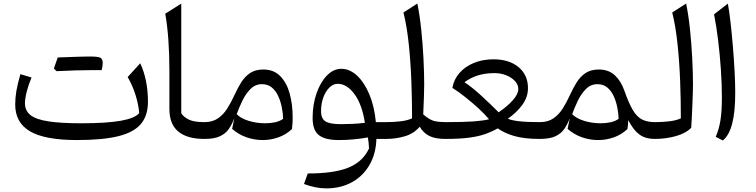

<svg xmlns="http://www.w3.org/2000/svg" viewBox="-20 -772 4202 1067"><path d="M753.9 -143.6Q749 -194.3 732.4 -246.6Q715.8 -298.8 689.5 -343.8L759.3 -420.4Q802.2 -328.6 802.2 -205.6Q802.2 -129.9 763.2 -83.3Q724.1 -36.6 637.5 -15.1Q550.8 6.3 407.7 6.3Q230 6.3 147.2 -42Q64.5 -90.3 64.5 -190.9Q64.5 -228.5 71 -266.6Q77.6 -304.7 93.3 -359.9L155.3 -341.3Q138.7 -302.7 128.7 -263.4Q118.7 -224.1 118.7 -198.2Q118.7 -157.2 148.9 -132.8Q179.2 -108.4 247.8 -97.7Q316.4 -86.9 432.1 -86.9Q572.3 -86.9 650.9 -100.8Q729.5 -114.7 753.9 -143.6ZM494.1 -382.3Q408.2 -382.3 294.4 -376.5Q289.1 -382.3 279.3 -391.1Q284.7 -407.2 290.3 -422.4Q295.9 -437.5 300.8 -452.6Q433.1 -458 479.7 -458Q526.4 -458 538.6 -450.7Q550.8 -443.4 550.8 -423.1Q550.8 -402.8 544.9 -382.3Z M987.3 -752V-142.6Q1002 -120.1 1030.8 -106.7Q1059.6 -93.3 1115.2 -93.3H1115.7V0H1115.2Q1020 0 970.7 -41Q921.4 -82 921.4 -166.5V-378.4Q921.4 -564.9 898.4 -695.8Z M1443.4 -385.7Q1502 -385.7 1537.8 -348.6Q1573.7 -311.5 1590.1 -251.2Q1606.4 -190.9 1606.4 -121.1Q1606.4 -104 1605.7 -88.4Q1605 -72.8 1602.5 -54.7Q1568.8 -23.4 1526.6 -8.5Q1484.4 6.3 1439.9 6.3Q1394 6.3 1349.9 -9Q1305.7 -24.4 1270 -55.7L1282.2 -115.2Q1270 -82.5 1252.4 -56.4Q1234.9 -30.3 1203.1 -15.1Q1171.4 0 1115.7 0Q1099.6 0 1099.6 -32.7V-60.5Q1099.6 -93.3 1115.7 -93.3Q1161.1 -93.3 1191.7 -114.5Q1222.2 -135.7 1243.4 -169.7Q1264.6 -203.6 1281.7 -241.2Q1299.3 -279.8 1319.3 -312.5Q1339.4 -345.2 1368.9 -365.5Q1398.4 -385.7 1443.4 -385.7ZM1436 -304.2Q1398.9 -304.2 1372.3 -277.6Q1345.7 -251 1327.1 -212.4Q1308.6 -173.8 1295.4 -137.7Q1317.9 -113.8 1362.3 -100.3Q1406.7 -86.9 1453.1 -86.9Q1481 -86.9 1507.6 -92.3Q1534.2 -97.7 1553.7 -111.8Q1552.7 -142.1 1546.1 -175.3Q1539.6 -208.5 1526.1 -238Q1512.7 -267.6 1490.5 -285.9Q1468.3 -304.2 1436 -304.2Z M1877 -389.6Q1923.3 -389.6 1963.9 -352.1Q2004.4 -314.5 2032.5 -247.8Q2060.5 -181.2 2068.8 -93.3H2126.5V0H2071.8Q2069.3 83 2033.2 145Q1997.1 207 1935.3 241Q1873.5 274.9 1793 274.9Q1763.2 274.9 1731.9 268.6Q1700.7 262.2 1669.4 250.5L1690.4 191.9Q1834.5 192.4 1915.3 159.9Q1996.1 127.4 2030.8 53.2Q2030.3 36.6 2028.6 22.5Q2026.9 8.3 2024.4 -8.3Q1987.3 -1.5 1946 2.4Q1904.8 6.3 1863.3 6.3Q1786.6 6.3 1752 -21Q1717.3 -48.3 1717.3 -116.2Q1717.3 -190.9 1739 -253.2Q1760.7 -315.4 1796.9 -352.5Q1833 -389.6 1877 -389.6ZM1856.9 -306.2Q1831.5 -306.2 1810.3 -285.2Q1789.1 -264.2 1776.6 -229.7Q1764.2 -195.3 1764.2 -154.8Q1764.2 -112.8 1788.8 -97.4Q1813.5 -82 1874 -82Q1904.8 -82 1940.4 -83.7Q1976.1 -85.4 2007.8 -89.4Q1992.2 -191.4 1950 -248.8Q1907.7 -306.2 1856.9 -306.2Z M2299.3 -752.4Q2312.5 -688.5 2320.8 -608.9Q2329.1 -529.3 2333.3 -448.7Q2337.4 -368.2 2337.4 -300.3Q2337.4 -282.2 2335.9 -234.6Q2334.5 -187 2332 -136.2Q2368.2 -105 2394.8 -99.1Q2421.4 -93.3 2454.6 -93.3H2455.1V0H2454.6Q2398.4 0 2365.5 -16.6Q2332.5 -33.2 2312.5 -67.9Q2279.8 -29.3 2229.5 -14.6Q2179.2 0 2126.5 0Q2110.4 0 2110.4 -32.7V-60.5Q2110.4 -93.3 2126.5 -93.3Q2166 -93.3 2204.8 -97.7Q2243.7 -102.1 2270 -114.3Q2270 -213.4 2266.1 -318.8Q2262.2 -424.3 2252 -523.7Q2241.7 -623 2222.2 -702.6Z M2722.2 -442.4Q2809.6 -442.4 2861.8 -398.9Q2914.1 -355.5 2914.1 -282.2Q2914.1 -232.4 2882.6 -189.2Q2851.1 -146 2802.2 -112.3Q2822.8 -103 2865.5 -98.1Q2908.2 -93.3 2979.5 -93.3H2980V0H2979.5Q2893.1 0 2837.9 -16.1Q2782.7 -32.2 2746.1 -58.6Q2711.4 -39.1 2673.8 -26.1Q2636.2 -13.2 2584.5 -6.6Q2532.7 0 2455.1 0Q2439 0 2439 -32.7V-60.5Q2439 -93.3 2455.1 -93.3Q2557.6 -93.3 2613.5 -97.4Q2669.4 -101.6 2697.8 -109.4Q2674.3 -137.2 2639.2 -169.7Q2604 -202.1 2565.7 -232.4Q2527.3 -262.7 2494.1 -283.7Q2502 -330.6 2533.4 -366.5Q2564.9 -402.3 2613.8 -422.4Q2662.6 -442.4 2722.2 -442.4ZM2727.5 -365.7Q2627.9 -365.7 2561.5 -314.9Q2602.5 -288.1 2653.8 -241.2Q2705.1 -194.3 2751 -147.9Q2801.8 -182.6 2831.1 -216.3Q2860.4 -250 2860.4 -277.3Q2860.4 -301.3 2842 -321.3Q2823.7 -341.3 2793.7 -353.5Q2763.7 -365.7 2727.5 -365.7Z M3307.6 -385.7Q3362.8 -385.7 3397.2 -353.3Q3431.6 -320.8 3450.2 -267.1Q3474.6 -197.3 3497.3 -159.7Q3520 -122.1 3548.6 -107.7Q3577.1 -93.3 3619.6 -93.3H3620.1V0H3619.6Q3590.8 0 3565.7 -7.8Q3540.5 -15.6 3517.6 -38.1Q3494.6 -60.5 3471.2 -104.5Q3471.2 -82 3466.8 -54.7Q3433.1 -23.4 3390.9 -8.5Q3348.6 6.3 3304.2 6.3Q3258.3 6.3 3214.1 -9Q3169.9 -24.4 3134.3 -55.7L3146.5 -115.2Q3134.3 -82.5 3116.7 -56.4Q3099.1 -30.3 3067.4 -15.1Q3035.6 0 2980 0Q2963.9 0 2963.9 -32.7V-60.5Q2963.9 -93.3 2980 -93.3Q3025.4 -93.3 3055.9 -114.5Q3086.4 -135.7 3107.7 -169.7Q3128.9 -203.6 3146 -241.2Q3163.6 -279.8 3183.6 -312.5Q3203.6 -345.2 3233.2 -365.5Q3262.7 -385.7 3307.6 -385.7ZM3300.3 -304.2Q3263.2 -304.2 3236.6 -277.6Q3210 -251 3191.4 -212.4Q3172.9 -173.8 3159.7 -137.7Q3182.1 -113.8 3226.6 -100.3Q3271 -86.9 3317.4 -86.9Q3345.2 -86.9 3371.8 -92.3Q3398.4 -97.7 3418 -111.8Q3417 -142.1 3410.4 -175.3Q3403.8 -208.5 3390.4 -238Q3377 -267.6 3354.7 -285.9Q3332.5 -304.2 3300.3 -304.2Z M3793 -752.4Q3806.2 -688 3814.5 -608.4Q3822.8 -528.8 3826.9 -448.5Q3831.1 -368.2 3831.1 -300.3Q3831.1 -288.1 3830.3 -260.3Q3829.6 -232.4 3828.1 -197Q3826.7 -161.6 3825 -125.7Q3823.2 -89.8 3821.3 -62Q3791 -30.8 3735.4 -15.4Q3679.7 0 3620.1 0Q3604 0 3604 -32.7V-60.5Q3604 -93.3 3620.1 -93.3Q3659.7 -93.3 3698.5 -97.7Q3737.3 -102.1 3763.7 -114.3Q3763.7 -213.4 3759.8 -319.1Q3755.9 -424.8 3745.6 -523.9Q3735.4 -623 3715.8 -702.6Z M4024.9 -752Q4032.2 -713.9 4039.3 -651.9Q4046.4 -589.8 4052.5 -518.1Q4058.6 -446.3 4062.3 -377.2Q4065.9 -308.1 4065.9 -255.9Q4065.9 -149.4 4048.8 -84.5Q4031.7 -19.5 3997.1 8.8L3957.5 -11.7Q3976.1 -54.7 3983.9 -104.2Q3991.7 -153.8 3991.7 -231.9Q3991.7 -303.7 3986.1 -386.5Q3980.5 -469.2 3970.7 -549.3Q3960.9 -629.4 3948.2 -692.4Z"/></svg>

Font: Pinar-DS2-FD Regular
Style: Regular
Weight: 400
Designer: Amin Abedi
Version: Version 2.000